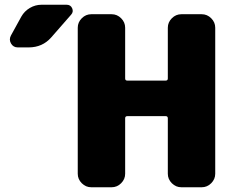

<svg xmlns="http://www.w3.org/2000/svg" viewBox="-20 -790 992 810"><path d="M831 -730Q854 -730 871 -713Q888 -696 888 -673V-57Q888 -34 871 -17Q854 0 831 0H745Q722 0 705 -17Q688 -34 688 -57V-291Q688 -300 679 -300H517Q508 -300 508 -291V-57Q508 -34 491 -17Q474 0 451 0H365Q342 0 325 -17Q308 -34 308 -57V-673Q308 -696 325 -713Q342 -730 365 -730H451Q474 -730 491 -713Q508 -696 508 -673V-459Q508 -450 517 -450H679Q688 -450 688 -459V-673Q688 -696 705 -713Q722 -730 745 -730ZM261 -770Q278 -770 284.5 -755Q291 -740 280 -728L196 -632Q159 -590 101 -590H55Q36 -590 26.5 -606.5Q17 -623 26 -640L70 -720Q83 -743 106 -756.5Q129 -770 155 -770Z"/></svg>

Font: Rounded Mplus 1c Black
Style: Regular
Weight: 900
Version: Version 1.059.20150529